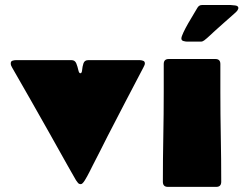

<svg xmlns="http://www.w3.org/2000/svg" viewBox="-20 -730 951 750"><path d="M545.9 -482.4Q545.9 -478.5 543.9 -474.4Q542 -470.2 540 -466.3Q504.9 -399.4 469.7 -332Q434.6 -264.6 399.9 -197.3Q385.3 -168.9 371.1 -140.1Q356.9 -111.3 341.8 -83Q338.9 -77.1 330.1 -59.6Q321.3 -42 311.8 -26.4Q302.2 -10.7 295.9 -10.7Q288.6 -10.7 284.7 -15.4Q280.8 -20 276.9 -25.9Q268.6 -40 260.7 -54.2Q252.9 -68.4 244.6 -82.5Q226.6 -114.3 208.7 -146.5Q190.9 -178.7 172.9 -210.4Q137.2 -274.4 100.6 -338.1Q64 -401.9 27.8 -465.3Q25.4 -469.7 23.7 -473.4Q22 -477.1 22 -482.4Q22 -490.7 28.8 -492.9Q35.6 -495.1 42 -495.1H259.3Q272.9 -495.1 278.1 -482.2Q283.2 -469.2 285.9 -456.5Q288.6 -443.8 293.9 -443.8Q299.8 -443.8 300.8 -456.5Q301.8 -469.2 305.9 -482.2Q310.1 -495.1 324.7 -495.1H525.9Q531.7 -495.1 538.8 -492.7Q545.9 -490.2 545.9 -482.4Z M616.2 -20Q616.2 -107.9 617.9 -195.8Q619.6 -283.7 619.6 -371.6V-480Q619.6 -499.5 639.2 -499.5H821.3Q840.8 -499.5 840.8 -480V-371.6Q840.8 -283.7 842.5 -195.8Q844.2 -107.9 844.2 -20Q844.2 0 824.7 0H635.7Q616.2 0 616.2 -20ZM880.9 -710.4Q886.7 -710.4 898.9 -708.7Q911.1 -707 911.1 -698.7Q911.1 -696.8 910.6 -695.8Q908.7 -689.5 903.6 -684.6Q898.4 -679.7 893.6 -675.3Q875 -658.7 856.2 -642.3Q837.4 -626 818.8 -608.9Q808.6 -599.6 798.6 -590.1Q788.6 -580.6 777.8 -572.3Q771.5 -567.4 764.6 -567.4H710.9Q705.6 -567.4 697 -569.6Q688.5 -571.8 688.5 -579.6Q688.5 -586.4 696.3 -603Q704.1 -619.6 715.3 -639.2Q726.6 -658.7 736.8 -675.5Q747.1 -692.4 751.5 -700.2Q757.8 -710.4 769 -710.4Z"/></svg>

Font: Belanosima
Style: Bold
Weight: 700
Designer: The DocRepair Project, Santiago Orozco
Foundry: Google
Version: Version 2.000